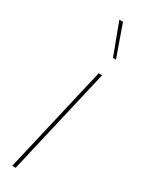

<svg xmlns="http://www.w3.org/2000/svg" viewBox="-198 -754 577 778"><g transform="rotate(30 91.0 -365.0)"><path d="M157 -500 41 0H25L141 -500ZM122 -730 174 -583H160L105 -730Z"/></g></svg>

Font: Work Sans Thin
Style: Italic
Weight: 250
Italic angle: -13°
Designer: Wei Huang
Foundry: Wei Huang
Version: Version 2.012